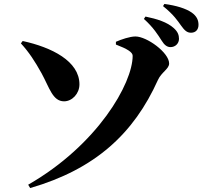

<svg xmlns="http://www.w3.org/2000/svg" viewBox="-20 -885 1040 974"><path d="M800 -679C814 -656 828 -646 845 -646C870 -646 888 -665 888 -688C888 -707 882 -724 862 -742C828 -773 776 -789 718 -801L710 -789C759 -745 782 -707 800 -679ZM898 -756C916 -731 928 -719 949 -719C973 -719 987 -735 987 -759C987 -783 978 -803 953 -821C923 -842 874 -857 814 -865L807 -854C863 -809 882 -778 898 -756ZM133 69C464 -27 659 -208 781 -479C799 -519 838 -535 838 -563C838 -618 725 -700 667 -700C639 -700 595 -685 568 -673V-659C626 -637 653 -620 653 -602C653 -462 475 -150 123 52ZM86 -665C128 -619 157 -574 191 -513C231 -440 247 -371 305 -371C346 -371 383 -410 383 -457C383 -575 242 -645 95 -677Z"/></svg>

Font: Noto Serif SC Black
Style: Regular
Weight: 900
Designer: Ryoko NISHIZUKA 西塚涼子 (kana & ideographs); Frank Grießhammer (Latin, Greek & Cyrillic); Wenlong ZHANG 张文龙 (bopomofo); San
Foundry: Adobe
Version: Version 2.001;hotconv 1.1.0;makeotfexe 2.6.0